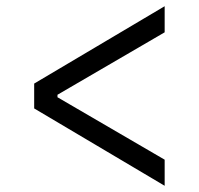

<svg xmlns="http://www.w3.org/2000/svg" viewBox="-20 -586 640 618"><path d="M90 -237V-317L510 -566V-482L165 -281V-273L510 -72V12Z"/></svg>

Font: IBM Plex Thai
Style: Regular
Weight: 400
Designer: Mike Abbink, Paul van der Laan, Pieter van Rosmalen, Ben Mitchell, Mark Frömberg
Foundry: Bold Monday
Version: Version 1.0